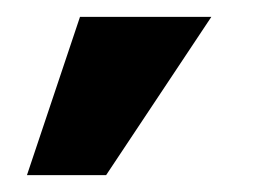

<svg xmlns="http://www.w3.org/2000/svg" viewBox="-20 -20 308 228"><path d="M231 0 106 188H12L75 0Z"/></svg>

Font: CostaRica
Style: Normal
Weight: 900
Version: Version 1.3